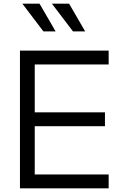

<svg xmlns="http://www.w3.org/2000/svg" viewBox="-20 -1019 652 1039"><path d="M88 0H568V-75H168V-336H548V-411H168V-670H568V-745H88ZM101 -999 215 -849H281L194 -999ZM261 -999 375 -849H441L354 -999Z"/></svg>

Font: Mluvka
Style: Regular
Weight: 400
Designer: Modified by Jiří Krblich, Original typeface by Gumpita Rahayu
Foundry: Gumpita Rahayu & Jiří Krblich
Version: Version 2.000;Glyphs 3.1.1 (3134)